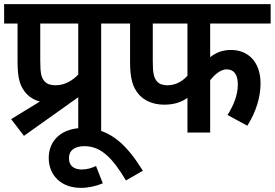

<svg xmlns="http://www.w3.org/2000/svg" viewBox="-20 -642 1331 930"><path d="M34 -65 96 16 359 -171V0H470V-528H558V-622H0V-528H65V-344C65 -259 78 -221 109 -187C125 -170 147 -157 173 -150ZM359 -528V-281C334 -254 295 -229 250 -229C226 -229 209 -234 197 -247C180 -265 175 -286 175 -350V-528Z M478 246 445 162C424 172 402 179 376 179C343 179 314 165 314 124C314 86 342 66 389 66C469 66 525 123 590 232L672 185C600 70 520 -22 382 -22C279 -22 216 38 216 123C216 205 274 268 372 268C407 268 444 260 478 246Z M998 -528H1291V-622H545V-528H610V-343C610 -260 623 -219 653 -184C678 -156 719 -135 775 -135C821 -135 857 -146 888 -168V0H998V-253C1021 -283 1050 -306 1078 -306C1112 -306 1132 -283 1132 -232C1132 -180 1110 -129 1082 -85L1178 -33C1222 -103 1242 -174 1242 -238C1242 -341 1183 -400 1099 -400C1059 -400 1027 -388 998 -365ZM720 -528H888V-275C864 -249 832 -229 791 -229C770 -229 753 -234 741 -247C725 -266 720 -286 720 -348Z"/></svg>

Font: Noto Sans Devanagari UI SemiCondensed SemiBold
Style: Regular
Weight: 600
Width: 4
Designer: Jelle Bosma - Monotype Design Team
Foundry: Monotype Imaging Inc.
Version: Version 2.004